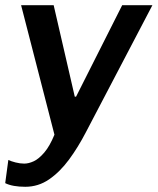

<svg xmlns="http://www.w3.org/2000/svg" viewBox="-33 -531 605 737"><path d="M64 186Q40 186 20.5 182.5Q1 179 -13 172L-1 83Q9 88 26.5 92.5Q44 97 60 97Q77 97 96.5 88Q116 79 137 54.5Q158 30 176 -14L48 -511H173L254 -160H259L436 -511H552L297 -24Q267 34 232 81.5Q197 129 155.5 157.5Q114 186 64 186Z"/></svg>

Font: Chivo Medium Medium
Style: Italic
Weight: 500
Italic angle: -8.05°
Version: Version 2.002